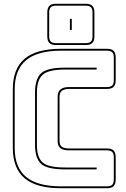

<svg xmlns="http://www.w3.org/2000/svg" viewBox="-20 -989 668 1019"><path d="M594 -36Q594 -12 583 -1Q572 10 548 10H304Q173 10 110.5 -43Q48 -96 48 -204V-515Q48 -624 110.5 -677Q173 -730 304 -730H548Q572 -730 583 -719Q594 -708 594 -684V-563Q594 -539 583 -528Q572 -517 548 -517H347Q322 -517 309 -507.5Q296 -498 296 -477V-239Q296 -218 309 -209.5Q322 -201 347 -201H548Q572 -201 583 -190Q594 -179 594 -155ZM548 0Q567 0 575.5 -8.5Q584 -17 584 -36V-155Q584 -174 575.5 -182.5Q567 -191 548 -191H347Q316 -191 301 -202.5Q286 -214 286 -239V-477Q286 -502 301 -514.5Q316 -527 347 -527H548Q567 -527 575.5 -535.5Q584 -544 584 -563V-684Q584 -703 575.5 -711.5Q567 -720 548 -720H304Q179 -720 118.5 -669.5Q58 -619 58 -515V-204Q58 -100 118.5 -50Q179 0 304 0ZM493 -100V-90H326Q229 -90 197.5 -120Q166 -150 166 -219V-499Q166 -570 198 -600Q230 -630 326 -630H493V-620H326Q238 -620 207 -592.5Q176 -565 176 -499V-219Q176 -154 206 -127Q236 -100 326 -100ZM481 -796Q481 -772 470 -761Q459 -750 435 -750H277Q253 -750 242 -761Q231 -772 231 -796V-923Q231 -947 242 -958Q253 -969 277 -969H435Q459 -969 470 -958Q481 -947 481 -923ZM435 -760Q454 -760 462.5 -768.5Q471 -777 471 -796V-923Q471 -942 462.5 -950.5Q454 -959 435 -959H277Q258 -959 249.5 -950.5Q241 -942 241 -923V-796Q241 -777 249.5 -768.5Q258 -760 277 -760ZM361 -830H351V-889H361Z"/></svg>

Font: Bungee Outline
Style: Regular
Weight: 400
Designer: David Jonathan Ross
Foundry: David Jonathan Ross
Version: Version 1.000;PS 1.0;hotconv 1.0.72;makeotf.lib2.5.5900